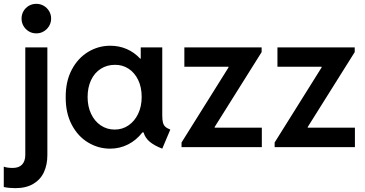

<svg xmlns="http://www.w3.org/2000/svg" viewBox="-48 -768 1906 1002"><path d="M-28.3 208V101.6Q-11.2 108.4 18.6 108.4Q50.8 108.4 67.4 90.6Q84 72.8 84 40V-520.5H199.2V41Q199.2 91.8 181.2 130.6Q163.1 169.4 125.5 191.7Q87.9 213.9 32.2 213.9Q-0.5 213.9 -28.3 208ZM64.5 -670.9Q64.5 -692.4 74.7 -710Q85 -727.5 102.5 -737.8Q120.1 -748 141.6 -748Q162.6 -748 180.2 -737.8Q197.8 -727.5 208.3 -710Q218.8 -692.4 218.8 -670.9Q218.8 -649.9 208.3 -632.3Q197.8 -614.7 180.2 -604.2Q162.6 -593.8 141.6 -593.8Q120.1 -593.8 102.5 -604.2Q85 -614.7 74.7 -632.3Q64.5 -649.9 64.5 -670.9Z M701.2 -77.1H695.3Q664.1 -36.6 620.6 -14.4Q577.1 7.8 526.4 7.8Q465.3 7.8 411.9 -24.2Q358.4 -56.2 326.4 -117.2Q294.4 -178.2 294.9 -260.7Q294.4 -343.3 326.4 -404.1Q358.4 -464.8 411.9 -497.1Q465.3 -529.3 527.3 -529.3Q573.7 -529.3 613.5 -512Q653.3 -494.6 683.6 -461.9H686.5V-520.5H798.8V-167Q798.8 -142.6 802.2 -128.9Q805.7 -115.2 814.5 -106.9Q823.2 -98.6 840.8 -91.8L798.8 7.8Q758.3 -7.8 733.9 -27.8Q709.5 -47.9 701.2 -77.1ZM691.4 -261.7Q691.4 -313 672.9 -351.1Q654.3 -389.2 622.6 -409.7Q590.8 -430.2 551.8 -429.7Q510.3 -429.7 477.8 -408.9Q445.3 -388.2 427.2 -349.9Q409.2 -311.5 409.2 -261.7Q409.2 -212.9 427.2 -174.3Q445.3 -135.7 477.5 -113.8Q509.8 -91.8 550.8 -91.8Q590.8 -91.8 622.8 -113.8Q654.8 -135.7 673.1 -174.3Q691.4 -212.9 691.4 -261.7Z M899.4 -24.4 1144.5 -416V-419.9H914.1V-520.5H1317.4V-496.1L1072.3 -105.5V-101.6H1318.4V0H899.4Z M1385.3 -24.4 1630.4 -416V-419.9H1399.9V-520.5H1803.2V-496.1L1558.1 -105.5V-101.6H1804.2V0H1385.3Z"/></svg>

Font: Reddit Sans Strawberry SemiBold
Style: Regular
Weight: 600
Designer: Stephen Hutchings
Foundry: Reddit
Version: Version 1.013